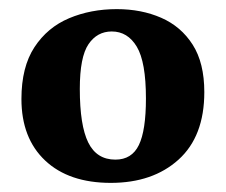

<svg xmlns="http://www.w3.org/2000/svg" viewBox="-20 -762 495 421"><path d="M223 -361Q131 -361 79 -410Q27 -459 27 -545Q27 -615 55.5 -658.5Q84 -702 131.5 -722Q179 -742 236 -742Q290 -742 333.5 -723Q377 -704 402.5 -664Q428 -624 428 -560Q428 -463 371.5 -412Q315 -361 223 -361ZM233 -412Q269 -412 284.5 -444Q300 -476 300 -546Q300 -626 280 -659.5Q260 -693 225 -693Q193 -693 174 -665Q155 -637 155 -567Q155 -487 173.5 -449.5Q192 -412 233 -412Z"/></svg>

Font: Literata 36pt
Style: Bold
Weight: 700
Designer: Latin by Veronika Burian and Jose Scaglione. Greek by Irene Vlachou. Cyrillic by Vera Evstafieva.
Foundry: TypeTogether
Version: Version 3.002